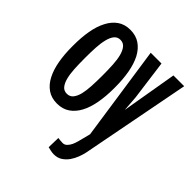

<svg xmlns="http://www.w3.org/2000/svg" viewBox="-205 -669 1010 1010"><g transform="rotate(45 300.0 -163.5)"><path d="M26.9 -269.5V-258.3Q26.9 -201.2 35.6 -152.1Q44.4 -103 63 -67.4Q81.5 -31.2 111.1 -10.7Q140.6 9.8 182.6 9.8Q224.1 9.8 253.7 -10.7Q283.2 -31.2 302.2 -67.4Q320.8 -103 329.6 -152.1Q338.4 -201.2 338.4 -258.3V-269.5Q338.4 -326.7 329.6 -375.7Q320.8 -424.8 302.2 -460.9Q283.2 -497.1 253.4 -517.6Q223.6 -538.1 181.6 -538.1Q140.1 -538.1 110.8 -517.6Q81.5 -497.1 63 -460.9Q43.9 -424.8 35.4 -375.7Q26.9 -326.7 26.9 -269.5ZM117.2 -258.3V-269.5Q117.2 -307.6 119.1 -342.8Q121.1 -377.9 127.9 -404.8Q134.3 -431.6 147.2 -447.8Q160.2 -463.9 181.6 -463.9Q203.6 -463.9 216.8 -447.8Q230 -431.6 236.8 -404.8Q243.7 -377.9 245.6 -342.8Q247.6 -307.6 247.6 -269.5V-258.3Q247.6 -219.2 245.6 -184.1Q243.7 -148.9 237.3 -122.1Q230.5 -95.2 217.5 -79.3Q204.6 -63.5 182.6 -63.5Q160.6 -63.5 147.7 -79.3Q134.8 -95.2 127.9 -122.1Q121.1 -148.9 119.1 -184.1Q117.2 -219.2 117.2 -258.3ZM314 202.6Q320.8 204.6 335 207.5Q349.1 210.4 358.9 210.4Q386.7 210.4 406.2 197.5Q425.8 184.6 439.5 165Q452.6 146 461.2 123.5Q469.7 101.1 473.6 82L591.3 -528.3H511.2L473.1 -305.2L458.5 -218.8L452.1 -306.2L422.4 -528.3H342.3L419.9 0.5L408.2 46.4Q405.8 56.6 401.6 71.8Q397.5 86.9 391.1 101.1Q384.3 115.2 374.3 125.2Q364.3 135.3 350.1 135.3Q344.2 135.3 333 134.3Q321.8 133.3 315.9 132.3Z"/></g></svg>

Font: Roboto Mono
Style: Regular
Weight: 400
Monospace: yes
Designer: Google
Version: Version 3.000